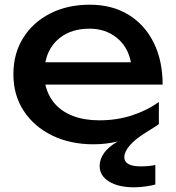

<svg xmlns="http://www.w3.org/2000/svg" viewBox="-20 -600 750 817"><path d="M550 197Q484 197 444 172.5Q404 148 404 106Q404 78 422.5 51.5Q441 25 481 2Q456 8 430 11Q404 14 378 14Q279 14 202 -23.5Q125 -61 81 -128Q37 -195 37 -284Q37 -372 78.5 -438.5Q120 -505 193.5 -542.5Q267 -580 362 -580Q457 -580 526.5 -537.5Q596 -495 634 -418.5Q672 -342 672 -240H173Q184 -192 214 -158Q244 -124 292 -106Q340 -88 403 -88Q476 -88 540 -108.5Q604 -129 656 -166V-72Q647 -65 632.5 -56Q618 -47 602 -37Q555 -8 532 19Q509 46 509 69Q509 108 580 108Q595 108 611.5 106.5Q628 105 641 102V185Q628 189 602 193Q576 197 550 197ZM173 -335H537Q524 -402 476 -440Q428 -478 361 -478Q285 -478 235.5 -439.5Q186 -401 173 -335Z"/></svg>

Font: Bounded
Style: Regular
Weight: 400
Designer: Vlad Churkin
Version: Version 1.0